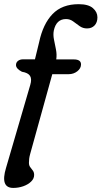

<svg xmlns="http://www.w3.org/2000/svg" viewBox="-25 -736 498 942"><path d="M53.5 -417Q53.5 -429.5 63.2 -437.2Q73 -445 89 -445H146.5L167 -529Q186 -618.5 232.8 -667Q279.5 -715.5 361 -715.5Q408.5 -715.5 430.8 -696.2Q453 -677 453 -651Q453 -626 439 -611.2Q425 -596.5 402 -596.5Q381.5 -596.5 365.5 -608Q349.5 -619.5 334 -631Q318.5 -642.5 299 -642.5Q251 -642.5 239 -586Q235 -565.5 239.8 -542Q244.5 -518.5 249.5 -493.5Q254.5 -468.5 251 -444.5H337Q372.5 -444.5 372.5 -420Q372.5 -400.5 354.2 -386.2Q336 -372 311.5 -372H231.5L123 19.5Q119.5 32 118.2 42.5Q117 53 117 63Q117 76 123.5 84.2Q130 92.5 136.2 101Q142.5 109.5 142.5 122.5Q142.5 140.5 127.5 155Q112.5 169.5 89 177.8Q65.5 186 40 186Q-25 186 4.5 88L123.5 -319.5Q132 -348 122.5 -363.5Q113 -379 82.5 -384Q53.5 -399 53.5 -417Z"/></svg>

Font: Fraunces 9pt SuperSoft
Style: Italic
Weight: 400
Italic angle: -16°
Version: Version 1.000;[b76b70a41]